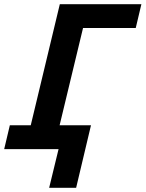

<svg xmlns="http://www.w3.org/2000/svg" viewBox="-46 -713 696 918"><path d="M189 185 234 0H-26L1 -114H101L240 -693H630L603 -579H351L239 -114H389L318 185Z"/></svg>

Font: Ubuntu Sans Mono
Style: Italic
Weight: 400
Italic angle: -13.5°
Monospace: yes
Designer: Dalton Maag Ltd
Foundry: Dalton Maag Ltd
Version: Version 1.006